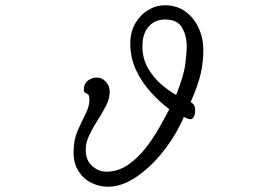

<svg xmlns="http://www.w3.org/2000/svg" viewBox="-20 -705 1040 728"><path d="M677 -262Q677 -262 674 -254Q671 -246 666 -237Q634 -172 588 -117.5Q542 -63 490.5 -30Q439 3 390 3Q357 3 327 -11.5Q297 -26 278 -55.5Q259 -85 259 -128Q259 -174 274 -208.5Q289 -243 304 -272Q319 -301 319 -327Q319 -343 314 -347Q309 -351 303.5 -353Q298 -355 298 -365Q298 -388 313.5 -399.5Q329 -411 347 -411Q367 -411 381.5 -395Q396 -379 396 -356Q396 -332 382.5 -305Q369 -278 350.5 -249.5Q332 -221 318.5 -192.5Q305 -164 305 -138Q305 -97 329.5 -75.5Q354 -54 383 -54Q427 -54 464.5 -79.5Q502 -105 532 -143.5Q562 -182 584.5 -222Q607 -262 622 -291Q587 -317 553 -354Q519 -391 496.5 -438Q474 -485 474 -540Q474 -584 493 -616.5Q512 -649 542 -667Q572 -685 605 -685Q651 -685 683.5 -661Q716 -637 733.5 -598.5Q751 -560 751 -514Q751 -469 741 -425.5Q731 -382 703 -318Q714 -311 717 -304Q720 -297 720 -288Q720 -272 715 -262.5Q710 -253 703 -253Q699 -253 692 -255Q685 -257 677 -262ZM648 -345Q677 -418 682.5 -462Q688 -506 688 -528Q688 -569 670.5 -600Q653 -631 607 -631Q567 -631 543.5 -604Q520 -577 520 -530Q520 -482 542 -445Q564 -408 594 -383Q624 -358 648 -345Z"/></svg>

Font: Klee One SemiBold
Style: Regular
Weight: 600
Designer: Fontworks Inc.
Foundry: Fontworks Inc.
Version: Version 1.00;January 12, 2022;FontCreator 13.0.0.2683 64-bit